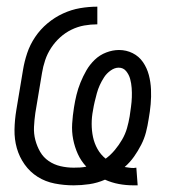

<svg xmlns="http://www.w3.org/2000/svg" viewBox="-20 -548 540 576"><path d="M380 8Q358 8 336.5 4Q315 0 295 -9Q272 1 248 4.5Q224 8 201 8Q172 8 144 2.5Q116 -3 93 -17.5Q70 -32 54 -54.5Q38 -77 30.5 -103.5Q23 -130 23.5 -159Q24 -188 29 -218L49 -338Q53 -363 61.5 -388.5Q70 -414 85.5 -437Q101 -460 122.5 -478Q144 -496 169 -507.5Q194 -519 220 -523.5Q246 -528 272 -528V-475Q252 -475 232.5 -471.5Q213 -468 194.5 -459Q176 -450 160.5 -436Q145 -422 133.5 -404.5Q122 -387 115.5 -367.5Q109 -348 106 -329L86 -209Q83 -188 82 -167.5Q81 -147 86 -128Q91 -109 100.5 -92.5Q110 -76 126 -65Q142 -54 161.5 -49.5Q181 -45 201 -45Q211 -45 220 -45.5Q229 -46 239 -48Q223 -65 213.5 -86Q204 -107 199.5 -130Q195 -153 196.5 -177Q198 -201 202 -226Q205 -245 209.5 -263.5Q214 -282 221.5 -300.5Q229 -319 239 -336.5Q249 -354 264 -368.5Q279 -383 298.5 -390.5Q318 -398 337 -398Q359 -398 378 -388.5Q397 -379 409 -361.5Q421 -344 426.5 -323Q432 -302 433 -280Q434 -258 432 -235.5Q430 -213 426 -191Q423 -171 418 -151.5Q413 -132 403.5 -113.5Q394 -95 382 -78Q370 -61 354 -47Q361 -46 367.5 -45Q374 -44 381 -44Q383 -44 385 -44.5Q387 -45 389 -45L393 8ZM297 -72Q312 -83 324.5 -98Q337 -113 346.5 -129.5Q356 -146 361 -163.5Q366 -181 369 -199Q371 -213 373 -227.5Q375 -242 375.5 -256Q376 -270 375 -284Q374 -298 370.5 -311Q367 -324 358.5 -334.5Q350 -345 336 -345Q324 -345 312 -336.5Q300 -328 292.5 -316.5Q285 -305 279.5 -293Q274 -281 270.5 -268Q267 -255 264 -242.5Q261 -230 259 -217Q255 -197 255 -176.5Q255 -156 259 -137Q263 -118 272.5 -101Q282 -84 297 -72Z"/></svg>

Font: Iosevka Light Oblique
Style: Regular
Weight: 300
Italic angle: -9°
Monospace: yes
Designer: Belleve Invis
Foundry: Belleve Invis
Version: Version 32.5.0; ttfautohint (v1.8.4)